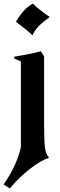

<svg xmlns="http://www.w3.org/2000/svg" viewBox="-48 -772 334 1075"><path d="M7 283 -28 261Q45 157 69 52V-428L32 -444V-455Q112 -467 181 -485L199 -455V-78Q199 17 203.5 53.5Q208 90 225 108V112Q182 126 121 172.5Q60 219 7 283ZM41 -650Q85 -725 137 -752Q148 -738 180.5 -713Q213 -688 231 -677Q193 -650 170.5 -627.5Q148 -605 133 -574Q126 -583 109 -597Q92 -611 68 -629.5Q44 -648 41 -650Z"/></svg>

Font: NewRocker
Style: Regular
Weight: 400
Designer: Pablo Impallari, Brenda Gallo, Rodrigo Fuenzalida
Foundry: Pablo Impallari, Brenda Gallo, Rodrigo Fuenzalida
Version: Version 1.000